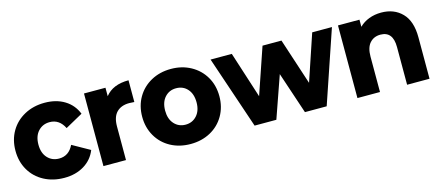

<svg xmlns="http://www.w3.org/2000/svg" viewBox="-47 -1068 3515 1535"><g transform="rotate(-15 1711.0 -300.5)"><path d="M18.9 -300Q18.9 -390 60 -460.6Q101.1 -531.1 175 -571.1Q248.9 -611.1 342.2 -611.1Q437.8 -611.1 506.7 -568.9Q575.6 -526.7 605.6 -450L461.1 -370Q421.1 -451.1 341.1 -451.1Q283.3 -451.1 246.1 -410.6Q208.9 -370 208.9 -300Q208.9 -230 246.1 -190Q283.3 -150 341.1 -150Q422.2 -150 461.1 -231.1L605.6 -150Q575.6 -74.4 506.1 -32.2Q436.7 10 342.2 10Q248.9 10 175 -29.4Q101.1 -68.9 60 -139.4Q18.9 -210 18.9 -300Z M1037.8 -611.1V-431.1Q1004.4 -433.3 995.6 -433.3Q928.9 -433.3 891.1 -395Q853.3 -356.7 853.3 -277.8V0H666.7V-601.1H844.4V-531.1Q906.7 -611.1 1037.8 -611.1Z M1067.8 -300Q1067.8 -390 1108.9 -460.6Q1150 -531.1 1222.8 -571.1Q1295.6 -611.1 1387.8 -611.1Q1478.9 -611.1 1551.7 -571.1Q1624.4 -531.1 1665.6 -460.6Q1706.7 -390 1706.7 -300Q1706.7 -211.1 1665.6 -140Q1624.4 -68.9 1551.7 -29.4Q1478.9 10 1387.8 10Q1295.6 10 1222.8 -29.4Q1150 -68.9 1108.9 -140Q1067.8 -211.1 1067.8 -300ZM1517.8 -300Q1517.8 -370 1481.7 -410.6Q1445.6 -451.1 1387.8 -451.1Q1331.1 -451.1 1294.4 -410.6Q1257.8 -370 1257.8 -300Q1257.8 -231.1 1294.4 -190.6Q1331.1 -150 1387.8 -150Q1444.4 -150 1481.1 -190.6Q1517.8 -231.1 1517.8 -300Z M2514.4 0H2334.4L2218.9 -345.6L2097.8 0H1917.8L1714.4 -601.1H1890L2013.3 -217.8L2144.4 -601.1H2301.1L2426.7 -217.8L2555.6 -601.1H2718.9Z M3365.6 -343.3V0H3180V-312.2Q3180 -442.2 3076.7 -442.2Q3022.2 -442.2 2988.9 -405Q2955.6 -367.8 2955.6 -293.3V0H2768.9V-601.1H2946.7V-542.2Q2980 -575.6 3026.7 -593.3Q3073.3 -611.1 3127.8 -611.1Q3234.4 -611.1 3300 -543.9Q3365.6 -476.7 3365.6 -343.3Z"/></g></svg>

Font: Paperlogy 9 Black
Style: Regular
Weight: 900
Designer: redesigned by Lee Juim, glyphs from Gmarket Sans & Montserrat
Foundry: PT&
Version: Version 1.001